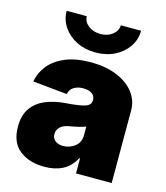

<svg xmlns="http://www.w3.org/2000/svg" viewBox="-115 -858 827 954"><g transform="rotate(15 298.5 -380.5)"><path d="M202.1 8.8Q123.5 8.8 74 -30.3Q24.4 -69.3 24.4 -150.4Q24.4 -210.4 51 -247.1Q77.6 -283.7 123 -302Q168.5 -320.3 224.6 -324.2Q293 -329.1 321.8 -338.6Q350.6 -348.1 350.6 -372.1V-374Q350.6 -395 334 -406.5Q317.4 -418 289.1 -418Q261.2 -418 241.5 -406Q221.7 -394 216.8 -369.1L40 -386.7Q47.9 -432.6 78.1 -470.2Q108.4 -507.8 161.9 -530.3Q215.3 -552.7 292 -552.7Q369.6 -552.7 427 -529.1Q484.4 -505.4 515.6 -464.8Q546.9 -424.3 546.9 -374V0H363.3V-77.1H359.4Q334.5 -31.2 294.9 -11.2Q255.4 8.8 202.1 8.8ZM265.6 -115.2Q298.8 -115.2 325.7 -135.7Q352.5 -156.2 352.5 -193.4V-238.3Q322.3 -226.6 274.4 -218.8Q240.2 -213.4 224.6 -198.2Q209 -183.1 209 -162.1Q209 -139.2 224.9 -127.2Q240.7 -115.2 265.6 -115.2ZM300.8 -605.5Q246.1 -605.5 202.9 -627.2Q159.7 -648.9 134.5 -686Q109.4 -723.1 109.4 -768.6H212.9Q212.9 -740.2 238.3 -720.5Q263.7 -700.7 300.8 -700.7Q337.4 -700.7 362.5 -720.5Q387.7 -740.2 387.7 -768.6H492.2Q492.2 -723.1 467 -686Q441.9 -648.9 398.7 -627.2Q355.5 -605.5 300.8 -605.5Z"/></g></svg>

Font: Inter Black
Style: Regular
Weight: 900
Designer: Rasmus Andersson
Foundry: rsms
Version: Version 4.000;git-a52131595